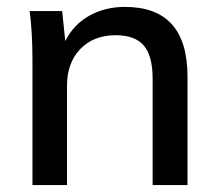

<svg xmlns="http://www.w3.org/2000/svg" viewBox="-20 -536 633 556"><path d="M523 -314V0H422V-308Q422 -374 396.5 -404Q371 -434 315 -434Q251 -434 212.5 -394Q174 -354 174 -287V0H74V-362Q74 -441 66 -504H160L169 -417Q193 -465 238.5 -490.5Q284 -516 342 -516Q523 -516 523 -314Z"/></svg>

Font: Muli SemiBold
Style: Regular
Weight: 600
Designer: Vernon Adams
Foundry: Vernon Adams
Version: Version 2.000